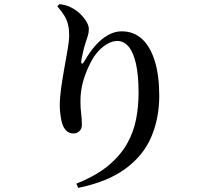

<svg xmlns="http://www.w3.org/2000/svg" viewBox="-20 -839 1040 938"><path d="M353 58Q449 20 508.5 -29.5Q568 -79 600.5 -136.5Q633 -194 645 -257Q657 -320 657 -384Q657 -470 644.5 -526.5Q632 -583 608.5 -611Q585 -639 553 -639Q532 -639 508 -626.5Q484 -614 461.5 -590Q439 -566 422 -532Q398 -485 385.5 -439.5Q373 -394 373 -344Q373 -311 376.5 -284.5Q380 -258 380 -228Q380 -210 368 -198.5Q356 -187 339 -187Q322 -187 310 -195.5Q298 -204 289 -222Q283 -235 279.5 -252.5Q276 -270 274 -289Q272 -308 272 -324Q272 -362 279 -411Q286 -460 295 -510Q304 -560 311 -601Q318 -642 318 -665Q318 -695 312.5 -718.5Q307 -742 294 -763Q281 -784 260 -808L270 -819Q286 -817 302.5 -812.5Q319 -808 332 -800Q355 -788 373.5 -769.5Q392 -751 403 -732Q414 -713 414 -698Q414 -680 409.5 -665.5Q405 -651 399 -633Q391 -609 386 -586.5Q381 -564 377 -543Q376 -529 380.5 -528Q385 -527 393 -541Q418 -585 447 -617.5Q476 -650 508.5 -668Q541 -686 574 -686Q633 -686 673.5 -649Q714 -612 736 -541.5Q758 -471 758 -371Q758 -262 719.5 -171Q681 -80 594 -15.5Q507 49 362 79Z"/></svg>

Font: Noto Serif TC SemiBold
Style: Regular
Weight: 600
Version: Version 2.002-H1;hotconv 1.1.0;makeotfexe 2.6.0